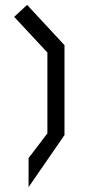

<svg xmlns="http://www.w3.org/2000/svg" viewBox="-20 -710 357 786"><path d="M38 -641 91 -690 244 -525V-157L97 56V-63L174 -164V-495Z"/></svg>

Font: Ekushey Kolom
Style: Bold
Weight: 700
Designer: Al Mamun Sumon
Foundry: Al Mamun Sumon
Version: Version 1.0